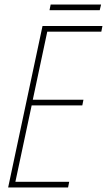

<svg xmlns="http://www.w3.org/2000/svg" viewBox="-20 -829 473 849"><path d="M199 -784H421L427 -809H204ZM16 0H281L286 -25H48L120 -363H344L349 -388H125L189 -689H428L433 -714H168Z"/></svg>

Font: Noto Sans Condensed Thin
Style: Italic
Weight: 100
Width: 3
Italic angle: -12°
Designer: Monotype Design Team
Foundry: Monotype Imaging Inc.
Version: Version 2.013